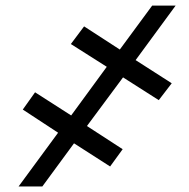

<svg xmlns="http://www.w3.org/2000/svg" viewBox="-20 -675 684 695"><path d="M425.4 -394.9 554.7 -312.5 601.6 -373.6 470.9 -457.4 615.8 -654.8H530.9L413.7 -495.7L284.4 -579.5L236.5 -515.6L366.5 -433.2L237.6 -257.1L106.9 -340.9L62.5 -278.4L190.3 -194.6L47.2 0H133.2L247.9 -156.2L378.6 -72.4L424 -134.9L294.7 -218.8Z"/></svg>

Font: Magic Ui Pro Medium
Style: Italic
Weight: 500
Italic angle: -9.39999°
Designer: Stefan Endress, Andreas Faust
Version: Version 1.000;FEAKit 1.0